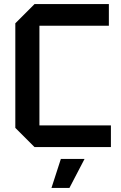

<svg xmlns="http://www.w3.org/2000/svg" viewBox="-20 -720 592 940"><path d="M55 -94V-606L149 -700H513V-594H173V-106H523V0H149ZM232 200 278 58H394L320 200Z"/></svg>

Font: Tektur Medium
Style: Regular
Weight: 500
Designer: Adam Jagosz
Foundry: Adam Jagosz
Version: Version 1.005;gftools[0.9.30]